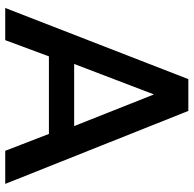

<svg xmlns="http://www.w3.org/2000/svg" viewBox="-23 -717 740 734"><g transform="rotate(90 347.0 -350.0)"><path d="M10.5 0 282.5 -700H404L683 0H556.5L492 -167H195.5L133.5 0ZM224.5 -263.5H462L341 -568.5Z"/></g></svg>

Font: Geologica Cursive
Style: Regular
Weight: 400
Designer: Sindre Bremnes, Frode Helland
Foundry: Monokrom Skriftforlag AS
Version: Version 1.010;gftools[0.9.28]